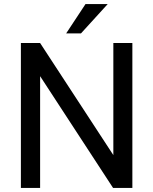

<svg xmlns="http://www.w3.org/2000/svg" viewBox="-20 -922 753 942"><path d="M629.4 -710.9V0H534.7L176.8 -548.3V0H82.5V-710.9H176.8L536.1 -161.1V-710.9ZM304.7 -758.3 399.4 -901.9H508.3L377.4 -758.3Z"/></svg>

Font: Vazirmatn UI
Style: Regular
Weight: 400
Designer: Saber Rastikerdar
Foundry: Saber Rastikerdar
Version: Version 33.003